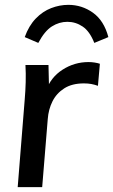

<svg xmlns="http://www.w3.org/2000/svg" viewBox="-20 -772 467 792"><path d="M53 0 82 -362Q85 -397 86 -433Q87 -469 85 -504H180L183 -377L170 -398Q189 -453 238 -484.5Q287 -516 345 -516Q358 -516 370.5 -514Q383 -512 392 -509L384 -418Q370 -423 356.5 -425.5Q343 -428 326 -428Q277 -428 245 -407.5Q213 -387 196.5 -354Q180 -321 177 -281L154 0ZM262 -752Q318 -752 363.5 -719.5Q409 -687 427 -619L369 -595Q350 -643 321 -662.5Q292 -682 258 -682Q224 -682 194 -663Q164 -644 138 -595L82 -619Q99 -666 127.5 -695.5Q156 -725 191 -738.5Q226 -752 262 -752Z"/></svg>

Font: Muli SemiBold
Style: Italic
Weight: 600
Italic angle: -4.541°
Designer: Vernon Adams
Foundry: Vernon Adams
Version: Version 2.100; ttfautohint (v1.8.1.43-b0c9)